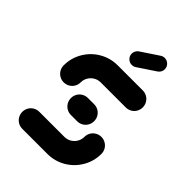

<svg xmlns="http://www.w3.org/2000/svg" viewBox="-205 -791 886 886"><g transform="rotate(45 238.5 -348.0)"><path d="M389.3 -231.9Q404.4 -231.9 417.2 -224.4Q430 -217 437.4 -204.3Q444.8 -191.5 444.8 -176.3Q444.8 -128.5 421.1 -88Q397.4 -47.4 356.9 -23.7Q316.3 0 268.1 0H104.8Q89.6 0 76.9 -7.4Q64.1 -14.8 56.7 -27.6Q49.3 -40.4 49.3 -55.6Q49.3 -70.7 56.7 -83.5Q64.1 -96.3 76.9 -103.7Q89.6 -111.1 104.8 -111.1H268.1Q285.9 -111.1 300.9 -119.8Q315.9 -128.5 324.8 -143.5Q333.7 -158.5 333.7 -176.3Q333.7 -191.5 341.1 -204.3Q348.5 -217 361.3 -224.4Q374.1 -231.9 389.3 -231.9ZM314.4 -259.3Q314.4 -244.1 307 -231.3Q299.6 -218.5 286.9 -211.1Q274.1 -203.7 258.9 -203.7H218.5Q203.3 -203.7 190.6 -211.1Q177.8 -218.5 170.4 -231.3Q163 -244.1 163 -259.3Q163 -274.4 170.4 -287.2Q177.8 -300 190.6 -307.4Q203.3 -314.8 218.5 -314.8H258.9Q274.1 -314.8 286.9 -307.4Q299.6 -300 307 -287.2Q314.4 -274.4 314.4 -259.3ZM88.1 -286.7Q73 -286.7 60.2 -294.1Q47.4 -301.5 40 -314.3Q32.6 -327 32.6 -342.2Q32.6 -390 56.3 -430.6Q80 -471.1 120.6 -494.8Q161.1 -518.5 209.3 -518.5H372.6Q387.8 -518.5 400.6 -511.1Q413.3 -503.7 420.7 -490.9Q428.1 -478.1 428.1 -463Q428.1 -447.8 420.7 -435Q413.3 -422.2 400.6 -414.8Q387.8 -407.4 372.6 -407.4H209.3Q191.5 -407.4 176.5 -398.7Q161.5 -390 152.6 -375Q143.7 -360 143.7 -342.2Q143.7 -327 136.3 -314.3Q128.9 -301.5 116.1 -294.1Q103.3 -286.7 88.1 -286.7ZM253.3 -565.6Q238.1 -565.6 227.2 -576.5Q216.3 -587.4 216.3 -602.6Q216.3 -611.9 220.6 -619.8Q224.8 -627.8 232.2 -633L317.8 -690Q327 -696.3 338.5 -696.3Q353.7 -696.3 364.6 -685.4Q375.6 -674.4 375.6 -659.3Q375.6 -650 371.3 -642Q367 -634.1 359.6 -628.9L274.1 -571.9Q264.8 -565.6 253.3 -565.6Z"/></g></svg>

Font: 26F Galaxy Sans Black
Style: Regular
Weight: 900
Designer: C₂₉H₂₅N₃O₅
Version: Version 1.100